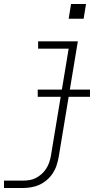

<svg xmlns="http://www.w3.org/2000/svg" viewBox="-27 -727 547 962"><path d="M-7 215V178H87Q103 178 120 175.5Q137 173 152.5 165Q168 157 181.5 145Q195 133 204.5 118Q214 103 219.5 87Q225 71 228 54L317 -483H164V-520H363L267 60Q263 81 256.5 101.5Q250 122 237.5 141Q225 160 207.5 175Q190 190 170 199Q150 208 128.5 211.5Q107 215 87 215ZM317 -633 329 -707H404L392 -633ZM424 -242H162V-278H424Z"/></svg>

Font: Iosevka SS04 XLt Obl
Style: Regular
Weight: 200
Italic angle: -9°
Monospace: yes
Designer: Belleve Invis
Foundry: Belleve Invis
Version: Version 19.0.0; ttfautohint (v1.8.4)